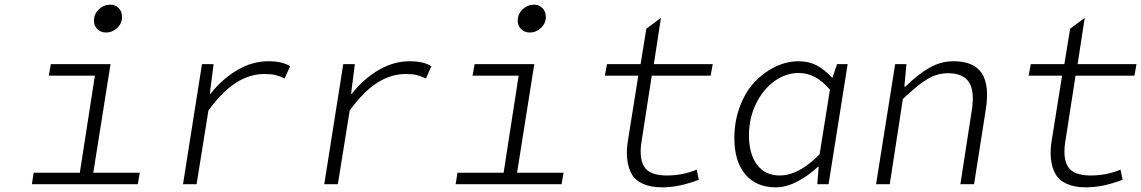

<svg xmlns="http://www.w3.org/2000/svg" viewBox="-20 -782 4844 815"><path d="M430.2 -644Q408.2 -644 393.6 -658.2Q378.9 -672.4 378.9 -693.8Q378.9 -723.1 399.9 -742.7Q420.9 -762.2 448.2 -762.2Q469.7 -762.2 483.9 -747.6Q498 -732.9 498 -710Q498 -682.6 477.3 -663.3Q456.5 -644 430.2 -644ZM115.2 0 123 -48.8H318.8L382.8 -460.9H187L195.8 -509.8H449.2L376 -48.8H573.2L564.9 0Z M756.8 0 837.4 -509.8H886.7L870.6 -383.8H873.5Q924.3 -447.8 987.8 -484.9Q1051.3 -522 1119.6 -522Q1178.2 -522 1211.4 -501L1188.5 -449.2Q1163.6 -460.4 1146.7 -464.1Q1129.9 -467.8 1101.6 -467.8Q1040.5 -467.8 982.4 -431.2Q924.3 -394.5 864.7 -313L814.5 0Z M1356.4 0 1437 -509.8H1486.3L1470.2 -383.8H1473.1Q1523.9 -447.8 1587.4 -484.9Q1650.9 -522 1719.2 -522Q1777.8 -522 1811 -501L1788.1 -449.2Q1763.2 -460.4 1746.3 -464.1Q1729.5 -467.8 1701.2 -467.8Q1640.1 -467.8 1582 -431.2Q1523.9 -394.5 1464.4 -313L1414.1 0Z M2229 -644Q2207 -644 2192.4 -658.2Q2177.7 -672.4 2177.7 -693.8Q2177.7 -723.1 2198.7 -742.7Q2219.7 -762.2 2247.1 -762.2Q2268.6 -762.2 2282.7 -747.6Q2296.9 -732.9 2296.9 -710Q2296.9 -682.6 2276.1 -663.3Q2255.4 -644 2229 -644ZM1914.1 0 1921.9 -48.8H2117.7L2181.6 -460.9H1985.8L1994.6 -509.8H2248L2174.8 -48.8H2372.1L2363.8 0Z M2791.5 13.2Q2742.2 13.2 2709.2 -1.7Q2676.3 -16.6 2661.1 -43.7Q2646 -70.8 2642.1 -108.4Q2638.2 -146 2646.5 -191.9L2689.5 -460.9H2547.4L2556.6 -509.8H2699.2L2723.6 -660.2L2785.6 -706.1L2755.4 -509.8H3005.4L2996.6 -460.9H2746.6L2704.6 -189.9Q2690.9 -112.8 2714.1 -75Q2737.3 -37.1 2810.5 -37.1Q2878.4 -37.1 2937.5 -62L2946.3 -19Q2862.8 13.2 2791.5 13.2Z M3272.9 13.2Q3190.4 13.2 3143.8 -41.7Q3097.2 -96.7 3097.2 -195.8Q3097.2 -268.6 3121.1 -331.1Q3145 -393.6 3183.8 -434.6Q3222.7 -475.6 3271.2 -498.8Q3319.8 -522 3370.1 -522Q3413.1 -522 3446.8 -504.4Q3480.5 -486.8 3513.2 -451.2L3533.2 -509.8H3578.1L3497.1 0H3449.2L3455.1 -74.2H3452.1Q3411.6 -36.1 3364.5 -11.5Q3317.4 13.2 3272.9 13.2ZM3290 -37.1Q3370.6 -37.1 3459 -127L3502.9 -400.9Q3443.8 -472.2 3370.1 -472.2Q3316.4 -472.2 3268.1 -438Q3219.7 -403.8 3189.5 -342.3Q3159.2 -280.8 3159.2 -207Q3159.2 -128.9 3193.4 -83Q3227.5 -37.1 3290 -37.1Z M3698.7 0 3779.8 -509.8H3827.6L3818.8 -414.1H3822.8Q3876 -466.3 3924.8 -494.1Q3973.6 -522 4026.9 -522Q4113.8 -522 4147.2 -471.4Q4180.7 -420.9 4164.6 -317.9L4114.7 0H4056.6L4104.5 -310.1Q4118.2 -392.1 4094 -431.6Q4069.8 -471.2 4003.4 -471.2Q3958 -471.2 3916.5 -446.3Q3875 -421.4 3812.5 -361.8L3756.8 0Z M4590.3 13.2Q4541 13.2 4508.1 -1.7Q4475.1 -16.6 4460 -43.7Q4444.8 -70.8 4440.9 -108.4Q4437 -146 4445.3 -191.9L4488.3 -460.9H4346.2L4355.5 -509.8H4498L4522.5 -660.2L4584.5 -706.1L4554.2 -509.8H4804.2L4795.4 -460.9H4545.4L4503.4 -189.9Q4489.7 -112.8 4512.9 -75Q4536.1 -37.1 4609.4 -37.1Q4677.2 -37.1 4736.3 -62L4745.1 -19Q4661.6 13.2 4590.3 13.2Z"/></svg>

Font: Office Code Pro Light Italic
Style: Regular
Weight: 300
Italic angle: -9°
Designer: Nathan Rutzky & Paul D. Hunt
Foundry: Adobe Systems Incorporated
Version: Version 1.004;PS 001.004;hotconv 1.0.70;makeotf.lib2.5.58329